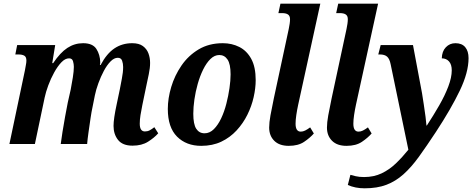

<svg xmlns="http://www.w3.org/2000/svg" viewBox="-20 -780 2572 1040"><path d="M698 9Q644 9 619.5 -22Q595 -53 595 -98Q595 -136 612 -215L629 -296Q633 -318 640 -353.5Q647 -389 647 -417Q647 -435 641.5 -451Q636 -467 618 -467Q598 -467 578.5 -447Q559 -427 542.5 -396Q526 -365 513 -329.5Q500 -294 494 -264L481 -199Q476 -177 470.5 -140Q465 -103 459.5 -64Q454 -25 452 0H309Q312 -26 318.5 -65.5Q325 -105 332.5 -147.5Q340 -190 347 -224L363 -295Q369 -326 374.5 -360.5Q380 -395 380 -418Q380 -433 375.5 -448.5Q371 -464 354 -464Q333 -464 312.5 -442.5Q292 -421 273.5 -387.5Q255 -354 241.5 -317.5Q228 -281 222 -252L169 0H31L115 -399Q117 -413 120 -427Q123 -441 123 -452Q123 -472 111.5 -478.5Q100 -485 80 -485H63L73 -536H279L263 -438H268Q306 -495 345 -520.5Q384 -546 430 -546Q482 -546 502 -515Q522 -484 523 -443Q523 -435 521 -428H525Q558 -490 600 -518Q642 -546 696 -546Q733 -546 754 -530.5Q775 -515 784 -491Q793 -467 793 -439Q793 -412 786 -378.5Q779 -345 773 -317L751 -211Q745 -182 741 -156.5Q737 -131 737 -110Q737 -68 765 -68Q779 -68 790.5 -74Q802 -80 816 -91L837 -58Q816 -34 782 -12.5Q748 9 698 9Z M1070 10Q989 10 939 -40Q889 -90 889 -190Q889 -247 907.5 -309Q926 -371 963 -425Q1000 -479 1056 -512.5Q1112 -546 1187 -546Q1236 -546 1276.5 -525.5Q1317 -505 1341 -461Q1365 -417 1365 -346Q1365 -303 1354 -254Q1343 -205 1320 -158.5Q1297 -112 1261.5 -73.5Q1226 -35 1178.5 -12.5Q1131 10 1070 10ZM1088 -58Q1116 -58 1138.5 -80.5Q1161 -103 1178 -139Q1195 -175 1206 -218Q1217 -261 1223 -302.5Q1229 -344 1229 -377Q1229 -433 1212.5 -457.5Q1196 -482 1168 -482Q1142 -482 1120 -460.5Q1098 -439 1080.5 -403.5Q1063 -368 1051 -325.5Q1039 -283 1033 -241Q1027 -199 1027 -164Q1027 -107 1043 -82.5Q1059 -58 1088 -58Z M1544 10Q1493 10 1465.5 -17.5Q1438 -45 1438 -89Q1438 -116 1445 -155Q1452 -194 1463 -246L1544 -623Q1547 -637 1549 -651Q1551 -665 1551 -676Q1551 -694 1540 -701.5Q1529 -709 1508 -709H1488L1499 -760H1715L1595 -212Q1589 -184 1585 -157Q1581 -130 1581 -110Q1581 -67 1609 -67Q1621 -67 1633 -73Q1645 -79 1660 -90L1680 -57Q1659 -33 1627 -11.5Q1595 10 1544 10Z M1857 10Q1806 10 1778.5 -17.5Q1751 -45 1751 -89Q1751 -116 1758 -155Q1765 -194 1776 -246L1857 -623Q1860 -637 1862 -651Q1864 -665 1864 -676Q1864 -694 1853 -701.5Q1842 -709 1821 -709H1801L1812 -760H2028L1908 -212Q1902 -184 1898 -157Q1894 -130 1894 -110Q1894 -67 1922 -67Q1934 -67 1946 -73Q1958 -79 1973 -90L1993 -57Q1972 -33 1940 -11.5Q1908 10 1857 10Z M1955 240Q1904 240 1864 222L1878 167Q1888 170 1907 174.5Q1926 179 1952 179Q2005 179 2047 159Q2089 139 2124 105.5Q2159 72 2192 31L2096 -432Q2090 -462 2076.5 -473.5Q2063 -485 2038 -485H2029L2042 -536H2217L2266 -275Q2270 -249 2275.5 -214Q2281 -179 2285 -147.5Q2289 -116 2290 -100H2292Q2328 -155 2359 -209Q2390 -263 2408.5 -312Q2427 -361 2427 -399Q2427 -431 2412 -447.5Q2397 -464 2373 -464Q2374 -502 2395 -524Q2416 -546 2447 -546Q2482 -546 2500 -524.5Q2518 -503 2518 -465Q2518 -388 2470.5 -289Q2423 -190 2341 -65Q2291 11 2249.5 68.5Q2208 126 2165.5 164Q2123 202 2073 221Q2023 240 1955 240Z"/></svg>

Font: Noto Serif Condensed
Style: Bold Italic
Weight: 700
Width: 3
Italic angle: -12°
Designer: Monotype Design Team
Foundry: Monotype Imaging Inc.
Version: Version 2.014